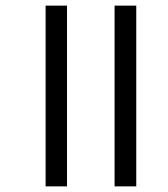

<svg xmlns="http://www.w3.org/2000/svg" viewBox="-20 -662 596 682"><path d="M464 0H387V-642H464ZM218 0H142V-642H218Z"/></svg>

Font: Hind Siliguri
Style: Regular
Weight: 400
Designer: Jyotish Sonowal
Foundry: Indian Type Foundry
Version: Version 1.001;PS 1.0;hotconv 1.0.86;makeotf.lib2.5.63406; tt